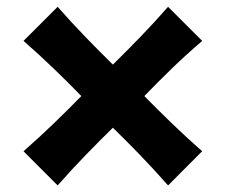

<svg xmlns="http://www.w3.org/2000/svg" viewBox="-20 -625 680 579"><path d="M153.8 -65.8Q197.8 -115.7 238.9 -157.9Q279.9 -200.1 320.4 -239.9Q361.2 -200.1 402 -157.9Q442.8 -115.7 486.8 -65.8L589.6 -168.9Q540 -212.7 497.8 -253.5Q455.6 -294.3 415.3 -335.3Q455.6 -377 497.6 -417.8Q539.6 -458.6 589.8 -501.7L486.8 -604.5Q443.3 -554.9 402.3 -512.7Q361.4 -470.5 320.4 -430.2Q279.4 -470.5 238.5 -512.7Q197.6 -554.9 153.8 -604.5L50.9 -501.7Q101 -457.7 142.9 -417.3Q184.9 -377 225.3 -335.3Q185.1 -294.3 142.9 -253.5Q100.8 -212.7 50.9 -168.9Z"/></svg>

Font: Pinar-VF
Style: Regular
Weight: 300
Designer: Amin Abedi
Version: Version 3.0